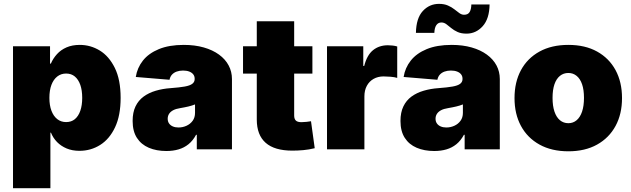

<svg xmlns="http://www.w3.org/2000/svg" viewBox="-20 -784 3314 1008"><path d="M48.3 204.1V-541H242.7V-450.2H247.1Q258.8 -477.5 279.3 -500Q299.8 -522.5 329.6 -535.4Q359.4 -548.3 398.9 -548.3Q455.1 -548.3 503.7 -518.8Q552.2 -489.3 582.8 -427.5Q613.3 -365.7 613.3 -270Q613.3 -177.7 584.2 -116Q555.2 -54.2 506.1 -23.2Q457 7.8 397 7.8Q359.4 7.8 329.8 -4.6Q300.3 -17.1 279.5 -38.3Q258.8 -59.6 247.6 -87.4H244.6V204.1ZM327.1 -143.1Q354.5 -143.1 373 -158.4Q391.6 -173.8 401.6 -202.4Q411.6 -231 411.6 -270Q411.6 -310.1 401.6 -338.4Q391.6 -366.7 373 -382.3Q354.5 -397.9 327.1 -397.9Q300.3 -397.9 280.5 -382.3Q260.7 -366.7 250 -338.4Q239.3 -310.1 239.3 -270Q239.3 -231.4 250 -202.9Q260.7 -174.3 280.5 -158.7Q300.3 -143.1 327.1 -143.1Z M853.5 8.8Q801.3 8.8 761.2 -8.3Q721.2 -25.4 698.7 -60.3Q676.3 -95.2 676.3 -148.9Q676.3 -193.8 691.4 -225.3Q706.5 -256.8 733.9 -276.9Q761.2 -296.9 797.6 -307.6Q834 -318.4 876 -321.3Q921.9 -324.7 949.5 -329.6Q977.1 -334.5 989.5 -344Q1002 -353.5 1002 -368.7V-370.6Q1002 -384.3 994.4 -393.8Q986.8 -403.3 973.4 -408.4Q960 -413.6 940.9 -413.6Q922.4 -413.6 907.5 -408.2Q892.6 -402.8 882.8 -392.1Q873 -381.3 870.1 -365.2L692.9 -379.9Q700.2 -427.7 730.2 -465.8Q760.3 -503.9 814 -526.1Q867.7 -548.3 944.8 -548.3Q1002.9 -548.3 1049.8 -534.9Q1096.7 -521.5 1129.9 -497.3Q1163.1 -473.1 1180.4 -440.4Q1197.8 -407.7 1197.8 -369.1V0H1013.2V-76.2H1009.3Q992.7 -45.4 969.7 -26.9Q946.8 -8.3 917.7 0.2Q888.7 8.8 853.5 8.8ZM917 -114.7Q939.5 -114.7 959.2 -123.8Q979 -132.8 991.5 -149.9Q1003.9 -167 1003.9 -191.4V-235.8Q996.1 -232.9 987.5 -230Q979 -227.1 969 -224.9Q959 -222.7 948.5 -220.5Q938 -218.3 925.8 -216.3Q903.3 -212.9 888.9 -205.1Q874.5 -197.3 867.4 -186Q860.4 -174.8 860.4 -160.6Q860.4 -146 867.7 -135.7Q875 -125.5 887.7 -120.1Q900.4 -114.7 917 -114.7Z M1620.1 -541V-397.5H1255.9V-541ZM1328.1 -672.4H1524.4V-177.7Q1524.4 -159.7 1533.2 -151.1Q1542 -142.6 1562.5 -142.6Q1572.3 -142.6 1589.6 -144.3Q1606.9 -146 1612.8 -147.5L1632.3 -5.9Q1602.1 1.5 1572.3 4.2Q1542.5 6.8 1514.6 6.8Q1421.4 6.8 1374.8 -34.2Q1328.1 -75.2 1328.1 -156.7Z M1696.8 0V-541H1887.2V-438H1892.1Q1906.7 -495.1 1938.7 -520.8Q1970.7 -546.4 2016.1 -546.4Q2028.8 -546.4 2041.3 -544.9Q2053.7 -543.5 2065.4 -540V-375Q2051.8 -379.4 2030.5 -381.1Q2009.3 -382.8 1993.7 -382.8Q1964.4 -382.8 1941.4 -369.9Q1918.5 -356.9 1905.8 -333.3Q1893.1 -309.6 1893.1 -277.8V0Z M2259.8 8.8Q2207.5 8.8 2167.5 -8.3Q2127.4 -25.4 2105 -60.3Q2082.5 -95.2 2082.5 -148.9Q2082.5 -193.8 2097.7 -225.3Q2112.8 -256.8 2140.1 -276.9Q2167.5 -296.9 2203.9 -307.6Q2240.2 -318.4 2282.2 -321.3Q2328.1 -324.7 2355.7 -329.6Q2383.3 -334.5 2395.8 -344Q2408.2 -353.5 2408.2 -368.7V-370.6Q2408.2 -384.3 2400.6 -393.8Q2393.1 -403.3 2379.6 -408.4Q2366.2 -413.6 2347.2 -413.6Q2328.6 -413.6 2313.7 -408.2Q2298.8 -402.8 2289.1 -392.1Q2279.3 -381.3 2276.4 -365.2L2099.1 -379.9Q2106.4 -427.7 2136.5 -465.8Q2166.5 -503.9 2220.2 -526.1Q2273.9 -548.3 2351.1 -548.3Q2409.2 -548.3 2456.1 -534.9Q2502.9 -521.5 2536.1 -497.3Q2569.3 -473.1 2586.7 -440.4Q2604 -407.7 2604 -369.1V0H2419.4V-76.2H2415.5Q2398.9 -45.4 2376 -26.9Q2353 -8.3 2324 0.2Q2294.9 8.8 2259.8 8.8ZM2323.2 -114.7Q2345.7 -114.7 2365.5 -123.8Q2385.3 -132.8 2397.7 -149.9Q2410.2 -167 2410.2 -191.4V-235.8Q2402.3 -232.9 2393.8 -230Q2385.3 -227.1 2375.2 -224.9Q2365.2 -222.7 2354.7 -220.5Q2344.2 -218.3 2332 -216.3Q2309.6 -212.9 2295.2 -205.1Q2280.8 -197.3 2273.7 -186Q2266.6 -174.8 2266.6 -160.6Q2266.6 -146 2273.9 -135.7Q2281.2 -125.5 2293.9 -120.1Q2306.6 -114.7 2323.2 -114.7ZM2429.2 -607.4Q2401.4 -607.4 2382.1 -616.2Q2362.8 -625 2348.9 -636.7Q2335 -648.4 2323 -657.2Q2311 -666 2297.4 -666Q2280.3 -666 2270.8 -652.1Q2261.2 -638.2 2260.3 -611.3H2163.6Q2165 -688.5 2199.7 -726.1Q2234.4 -763.7 2284.7 -763.7Q2312 -763.7 2331.5 -755.1Q2351.1 -746.6 2365.5 -735.1Q2379.9 -723.6 2391.8 -715.1Q2403.8 -706.5 2416.5 -706.5Q2437 -706.5 2445.6 -720.9Q2454.1 -735.4 2454.6 -760.7H2550.3Q2549.3 -685.5 2514.2 -646.5Q2479 -607.4 2429.2 -607.4Z M2963.9 10.3Q2876 10.3 2812.5 -24.9Q2749 -60.1 2715.1 -122.8Q2681.2 -185.5 2681.2 -269Q2681.2 -353 2715.1 -415.8Q2749 -478.5 2812.5 -513.4Q2876 -548.3 2963.9 -548.3Q3051.8 -548.3 3114.7 -513.4Q3177.7 -478.5 3211.7 -415.8Q3245.6 -353 3245.6 -269Q3245.6 -185.5 3211.7 -122.8Q3177.7 -60.1 3114.7 -24.9Q3051.8 10.3 2963.9 10.3ZM2963.9 -137.2Q2988.8 -137.2 3007.3 -152.8Q3025.9 -168.5 3035.9 -198.2Q3045.9 -228 3045.9 -270Q3045.9 -312.5 3035.9 -341.6Q3025.9 -370.6 3007.3 -385.7Q2988.8 -400.9 2963.9 -400.9Q2938.5 -400.9 2919.7 -385.7Q2900.9 -370.6 2890.9 -341.6Q2880.9 -312.5 2880.9 -270Q2880.9 -228 2890.9 -198.2Q2900.9 -168.5 2919.7 -152.8Q2938.5 -137.2 2963.9 -137.2Z"/></svg>

Font: Inter 17pt Black
Style: Regular
Weight: 900
Version: Version 4.001;git-66647c0bb